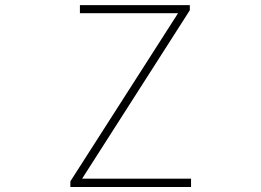

<svg xmlns="http://www.w3.org/2000/svg" viewBox="-20 -746 1040 766"><path d="M260.7 0V-22.5L690.4 -693.4H298.8V-725.6H737.3V-705.1L307.6 -33.2H742.2V0Z"/></svg>

Font: GenEi Gothic M ExtraLight
Style: Regular
Weight: 200
Designer: o_tamon (Modified); [Source Han Sans]
Ryoko NISHIZUKA  (kana & ideographs); Paul D. Hunt (Latin, Greek & Cyrillic); Wenl
Version: Version 1.1a;Original Version 1.004